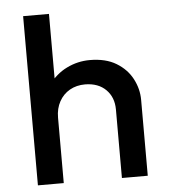

<svg xmlns="http://www.w3.org/2000/svg" viewBox="-52 -767 720 814"><g transform="rotate(-5 308.0 -360.0)"><path d="M76.5 0V-720H186.5V-394L164 -418.5Q197 -464.5 243.5 -487.2Q290 -510 341.5 -510Q409 -510 454 -482.8Q499 -455.5 521.5 -412.5Q544 -369.5 544 -323V0H434V-291.5Q434 -343.5 401.5 -376Q369 -408.5 313 -409Q276 -409 247.5 -392.8Q219 -376.5 202.8 -347Q186.5 -317.5 186.5 -278.5V0Z"/></g></svg>

Font: Geologica Roman
Style: Regular
Weight: 400
Designer: Sindre Bremnes, Frode Helland
Foundry: Monokrom Skriftforlag AS
Version: Version 1.010;gftools[0.9.28]